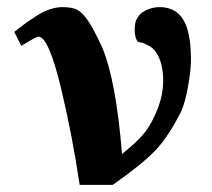

<svg xmlns="http://www.w3.org/2000/svg" viewBox="-20 -520 597 540"><path d="M267.1 -387.2Q306.2 -295.4 323.2 -86.9Q368.2 -122.6 388.7 -149.4Q409.2 -176.3 425.8 -220.2Q439 -257.8 439 -292Q439 -343.3 418.9 -373Q410.2 -385.7 397.2 -392.3Q384.3 -398.9 375.7 -400.6Q367.2 -402.3 367.2 -402.8Q358.9 -414.1 358.9 -436Q358.9 -453.1 362.8 -462.9Q371.1 -481.4 389.6 -490.7Q408.2 -500 429.2 -500Q473.6 -500 495.4 -464.8Q517.1 -429.7 517.1 -351.1Q517.1 -323.2 509 -278.1Q501 -232.9 490.2 -208Q453.6 -134.8 415.8 -95.7Q377.9 -56.6 296.9 0H204.1Q184.1 -134.8 152.8 -267.1Q117.2 -417 87.9 -417Q82.5 -417 40 -391.1L20 -430.2Q40 -445.8 50.5 -453.6Q61 -461.4 81.5 -474.6Q102.1 -487.8 120.4 -493.9Q138.7 -500 155.8 -500Q182.1 -500 196.8 -492.7Q211.4 -485.4 227.3 -462.2Q243.2 -439 267.1 -387.2Z"/></svg>

Font: Veleka
Style: Bold
Weight: 700
Designer: Stefan Peev, Context Ltd, 2016; SIL International, 1997-2014.
Foundry: Stefan Peev, Context Ltd, 2016
Version: Version 1.000